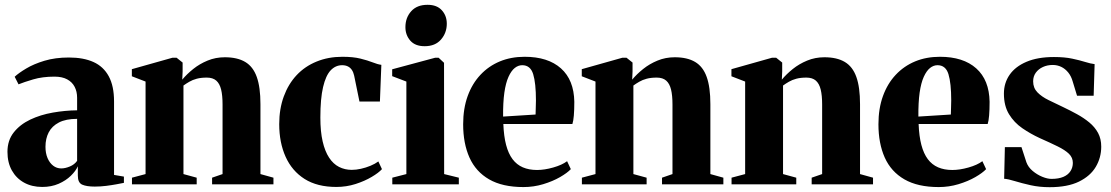

<svg xmlns="http://www.w3.org/2000/svg" viewBox="-20 -766 4616 798"><path d="M155.5 11Q112.5 11 80 -7Q47.5 -25 29.2 -57.8Q11 -90.5 11 -135Q11 -182.5 37 -215.5Q63 -248.5 105.5 -268.8Q148 -289 199.2 -298Q250.5 -307 300.5 -307.5V-359.5Q300.5 -385.5 290.2 -405.2Q280 -425 259.2 -436.2Q238.5 -447.5 206.5 -447.5Q156.5 -447.5 117.8 -436Q79 -424.5 57 -415.5L41 -447Q57.5 -462.5 88.8 -481.2Q120 -500 164.8 -513.5Q209.5 -527 266.5 -527Q327 -527 368.5 -508.2Q410 -489.5 432 -449Q454 -408.5 454 -344.5V-39L495 -32V-6Q484.5 -4 464.8 -0.2Q445 3.5 421.5 6.5Q398 9.5 374 9.5Q340 9.5 321.8 1.5Q303.5 -6.5 303.5 -36V-75Q295 -55.5 274.5 -35.5Q254 -15.5 223.8 -2.2Q193.5 11 155.5 11ZM234.5 -66Q251 -66 270.2 -74Q289.5 -82 300.5 -97.5V-272Q254 -272 225 -257Q196 -242 182.5 -216Q169 -190 169 -156Q169 -129.5 177.5 -109.2Q186 -89 200.8 -77.5Q215.5 -66 234.5 -66Z M585 -42.5V-427L528 -449V-478.5L696.5 -526H714L739 -506V-468.5L737.5 -435Q756.5 -458 783 -479.2Q809.5 -500.5 842.8 -514.2Q876 -528 914.5 -528Q966.5 -528 999.2 -508.5Q1032 -489 1047.2 -446.2Q1062.5 -403.5 1062.5 -333V-42.5L1116.5 -27.5V0H861.5V-27.5L905 -42.5V-332Q905 -369.5 899 -394Q893 -418.5 878.8 -431Q864.5 -443.5 839.5 -443.5Q815.5 -443.5 797.8 -438.8Q780 -434 766.8 -426.2Q753.5 -418.5 742.5 -410.5V-42.5L797.5 -27.5V0H528.5V-27.5Z M1378 11Q1298.5 11 1246 -22.2Q1193.5 -55.5 1167 -114.5Q1140.5 -173.5 1140.5 -250Q1140.5 -313.5 1159.5 -365.2Q1178.5 -417 1213 -453.8Q1247.5 -490.5 1296 -510.2Q1344.5 -530 1403 -530Q1447.5 -530 1477.8 -522.5Q1508 -515 1528.8 -506.8Q1549.5 -498.5 1565 -496.5L1559 -344H1474L1452 -451.5Q1449 -465.5 1442.5 -475.2Q1436 -485 1425.8 -490Q1415.5 -495 1402 -495Q1374.5 -495 1354.2 -473.5Q1334 -452 1322.8 -404.2Q1311.5 -356.5 1311.5 -277.5Q1311.5 -219.5 1321 -178.2Q1330.5 -137 1347.8 -110.8Q1365 -84.5 1389.2 -72.2Q1413.5 -60 1442 -60Q1460 -60 1480.2 -64.5Q1500.5 -69 1519.8 -77Q1539 -85 1552.5 -95L1567.5 -63Q1554 -48 1525 -30.8Q1496 -13.5 1457.8 -1.2Q1419.5 11 1378 11Z M1610.5 0V-27.5L1669 -42.5V-427L1610 -449.5V-478L1788.5 -526H1803L1825.5 -505L1826 -42.5L1887 -27.5V0ZM1744.5 -574Q1705.5 -574 1685.2 -597.2Q1665 -620.5 1665 -653Q1665 -692.5 1689 -719.2Q1713 -746 1756.5 -746H1757.5Q1796 -746 1816.5 -723.2Q1837 -700.5 1837 -667.5Q1837 -629.5 1813 -601.8Q1789 -574 1745.5 -574Z M2155.5 11.5Q2068.5 11.5 2013 -20.5Q1957.5 -52.5 1931.2 -111.2Q1905 -170 1905 -249.5Q1905 -315 1923.8 -366.8Q1942.5 -418.5 1976.8 -455Q2011 -491.5 2057.5 -510.8Q2104 -530 2160.5 -530Q2257.5 -530 2311.5 -481.8Q2365.5 -433.5 2367 -343Q2367 -309 2365 -285.8Q2363 -262.5 2359 -250.5H2072Q2074 -199.5 2083.5 -163.5Q2093 -127.5 2110.2 -104.5Q2127.5 -81.5 2153 -70.5Q2178.5 -59.5 2212 -59.5Q2243 -59.5 2279.2 -69.8Q2315.5 -80 2337 -96L2352.5 -63Q2338 -47.5 2307.8 -30Q2277.5 -12.5 2237.8 -0.5Q2198 11.5 2155.5 11.5ZM2071 -281.5 2206 -290Q2206.5 -305.5 2206.8 -319.2Q2207 -333 2207.5 -348.5Q2207.5 -420.5 2196 -457.8Q2184.5 -495 2150.5 -495Q2134 -495 2119.5 -483.5Q2105 -472 2093.5 -446.8Q2082 -421.5 2076.2 -380.8Q2070.5 -340 2071 -281.5Z M2455 -42.5V-427L2398 -449V-478.5L2566.5 -526H2584L2609 -506V-468.5L2607.5 -435Q2626.5 -458 2653 -479.2Q2679.5 -500.5 2712.8 -514.2Q2746 -528 2784.5 -528Q2836.5 -528 2869.2 -508.5Q2902 -489 2917.2 -446.2Q2932.5 -403.5 2932.5 -333V-42.5L2986.5 -27.5V0H2731.5V-27.5L2775 -42.5V-332Q2775 -369.5 2769 -394Q2763 -418.5 2748.8 -431Q2734.5 -443.5 2709.5 -443.5Q2685.5 -443.5 2667.8 -438.8Q2650 -434 2636.8 -426.2Q2623.5 -418.5 2612.5 -410.5V-42.5L2667.5 -27.5V0H2398.5V-27.5Z M3077 -42.5V-427L3020 -449V-478.5L3188.5 -526H3206L3231 -506V-468.5L3229.5 -435Q3248.5 -458 3275 -479.2Q3301.5 -500.5 3334.8 -514.2Q3368 -528 3406.5 -528Q3458.5 -528 3491.2 -508.5Q3524 -489 3539.2 -446.2Q3554.5 -403.5 3554.5 -333V-42.5L3608.5 -27.5V0H3353.5V-27.5L3397 -42.5V-332Q3397 -369.5 3391 -394Q3385 -418.5 3370.8 -431Q3356.5 -443.5 3331.5 -443.5Q3307.5 -443.5 3289.8 -438.8Q3272 -434 3258.8 -426.2Q3245.5 -418.5 3234.5 -410.5V-42.5L3289.5 -27.5V0H3020.5V-27.5Z M3881.5 11.5Q3794.5 11.5 3739 -20.5Q3683.5 -52.5 3657.2 -111.2Q3631 -170 3631 -249.5Q3631 -315 3649.8 -366.8Q3668.5 -418.5 3702.8 -455Q3737 -491.5 3783.5 -510.8Q3830 -530 3886.5 -530Q3983.5 -530 4037.5 -481.8Q4091.5 -433.5 4093 -343Q4093 -309 4091 -285.8Q4089 -262.5 4085 -250.5H3798Q3800 -199.5 3809.5 -163.5Q3819 -127.5 3836.2 -104.5Q3853.5 -81.5 3879 -70.5Q3904.5 -59.5 3938 -59.5Q3969 -59.5 4005.2 -69.8Q4041.5 -80 4063 -96L4078.5 -63Q4064 -47.5 4033.8 -30Q4003.5 -12.5 3963.8 -0.5Q3924 11.5 3881.5 11.5ZM3797 -281.5 3932 -290Q3932.5 -305.5 3932.8 -319.2Q3933 -333 3933.5 -348.5Q3933.5 -420.5 3922 -457.8Q3910.5 -495 3876.5 -495Q3860 -495 3845.5 -483.5Q3831 -472 3819.5 -446.8Q3808 -421.5 3802.2 -380.8Q3796.5 -340 3797 -281.5Z M4342.5 12Q4300.5 12 4263.5 3.8Q4226.5 -4.5 4198.2 -13.2Q4170 -22 4153.5 -23L4156.5 -154.5H4225.5L4246 -91.5Q4253.5 -71 4272 -55.5Q4290.5 -40 4312 -31.2Q4333.5 -22.5 4350 -22.5Q4380 -22.5 4399.8 -31Q4419.5 -39.5 4429.2 -54.8Q4439 -70 4439 -89Q4439 -111 4422.8 -126.8Q4406.5 -142.5 4376 -157.5Q4345.5 -172.5 4301.5 -192Q4263.5 -209.5 4229.2 -233Q4195 -256.5 4173.8 -291.2Q4152.5 -326 4152.5 -377Q4152.5 -421 4176.2 -455.2Q4200 -489.5 4246.5 -509.2Q4293 -529 4360.5 -529Q4405 -529 4436.5 -522.2Q4468 -515.5 4490.2 -508.5Q4512.5 -501.5 4529.5 -499.5L4525.5 -368H4456.5L4438.5 -427Q4432.5 -449 4420 -464.5Q4407.5 -480 4391 -488Q4374.5 -496 4355.5 -496Q4333 -496 4314.5 -487.5Q4296 -479 4285 -463.8Q4274 -448.5 4274 -428Q4274 -400.5 4291.8 -382.2Q4309.5 -364 4337.8 -350.2Q4366 -336.5 4398.5 -321Q4428 -307 4456.2 -291.5Q4484.5 -276 4507.5 -257Q4530.5 -238 4543.8 -213.5Q4557 -189 4557 -156.5Q4557 -111 4534.5 -72.8Q4512 -34.5 4464.5 -11.2Q4417 12 4342.5 12Z"/></svg>

Font: Merriweather 120pt ExtraBold
Style: Regular
Weight: 800
Version: Version 2.100